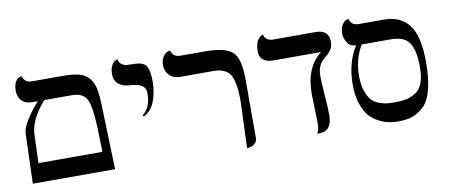

<svg xmlns="http://www.w3.org/2000/svg" viewBox="-56 -772 2345 996"><g transform="rotate(-10 1116.5 -273.5)"><path d="M184.1 -417Q104 -324.2 103 -246.1L98.1 -100.1H435.1L431.2 -231Q427.2 -341.8 407.2 -379.4Q387.2 -417 330.1 -417ZM50.8 0 59.1 -263.2Q60.1 -292 88.1 -335.9Q116.2 -379.9 150.9 -417H120.1Q85 -417 65.9 -437.5Q46.9 -458 46.9 -490.2Q46.9 -521 57.9 -538.1Q68.8 -555.2 80.1 -557.1L90.8 -559.1Q99.6 -523.9 138.2 -523.9H293.9Q350.1 -523.9 383.1 -515.9Q416 -507.8 436 -485.8Q456.1 -463.9 463.6 -430.9Q471.2 -397.9 473.1 -340.8L483.9 0Z M678.7 -243.2 672.9 -250Q717.8 -283.2 717.8 -360.8Q717.8 -411.6 638.7 -415Q597.7 -417 575.7 -435.5Q553.7 -454.1 553.7 -486.8Q553.7 -516.6 564.2 -534.9Q574.7 -553.2 585.4 -556.2L595.7 -559.1Q597.7 -541 610.8 -532Q624 -522.9 635 -522Q646 -521 667 -521Q720.2 -521 737.5 -500Q754.9 -479 754.9 -411.1Q754.9 -364.3 738.3 -315.2Q721.7 -266.1 678.7 -243.2Z M1177.2 12.2 1186.5 -233.9Q1186.5 -335.9 1162.8 -374.5Q1139.2 -413.1 1074.2 -413.1H899.4Q864.3 -413.1 843.3 -434.6Q822.3 -456.1 822.3 -486.8Q822.3 -514.6 834.2 -532.2Q846.2 -549.8 858.9 -553.7L871.6 -557.1Q880.4 -521 920.4 -521H1046.4Q1156.2 -521 1193.8 -486.1Q1231.4 -451.2 1231.4 -344.2V-33.2Q1231.4 -14.2 1218 -3.2Q1204.6 7.8 1190.9 9.8Z M1616.2 -291Q1616.2 -256.8 1621.6 -188.5Q1627 -120.1 1627 -85Q1627 1 1559.1 1H1548.3Q1560.5 -17.1 1560.1 -48.8Q1560.1 -82 1558.1 -133.5Q1556.2 -185.1 1556.2 -207Q1556.2 -346.2 1641.1 -413.1H1393.1Q1317.9 -413.1 1318.4 -474.1Q1318.4 -495.1 1322.8 -510.5Q1327.1 -525.9 1333.3 -533.9Q1339.4 -542 1345.2 -546.9Q1351.1 -551.8 1355.5 -553.2L1360.4 -554.2Q1369.1 -520 1409.2 -520H1631.3Q1701.2 -520 1701.2 -458Q1701.2 -435.1 1692.1 -419.4Q1683.1 -403.8 1671.1 -393.8Q1659.2 -383.8 1646.7 -372.8Q1634.3 -361.8 1625.2 -341.3Q1616.2 -320.8 1616.2 -291Z M2012.2 -415H1856Q1814 -344.2 1814 -256.8Q1814 -210 1825.4 -177Q1836.9 -144 1852.1 -127.4Q1867.2 -110.8 1892.1 -101.8Q1917 -92.8 1933.6 -91.3Q1950.2 -89.8 1976.1 -89.8Q2012.2 -89.8 2036.6 -95.5Q2061 -101.1 2085.2 -116.5Q2109.4 -131.8 2121.3 -165Q2133.3 -198.2 2133.3 -249Q2133.3 -334 2107.2 -374.5Q2081.1 -415 2012.2 -415ZM1973.1 11.2Q1950.2 11.2 1927.2 7.1Q1904.3 2.9 1875.2 -11.5Q1846.2 -25.9 1825.2 -48.8Q1804.2 -71.8 1789.1 -115Q1773.9 -158.2 1773.9 -214.8Q1773.9 -334 1827.1 -416Q1796.4 -416 1781.2 -439.9Q1766.1 -463.9 1766.1 -485.8Q1766.1 -516.6 1777.6 -534.2Q1789.1 -551.8 1800.8 -554.7L1812 -557.1Q1819.8 -522 1860.4 -522H1994.1Q2078.1 -522 2123.5 -463.9Q2168.9 -405.8 2168.9 -266.1Q2168.9 -178.2 2153.1 -120.1Q2137.2 -62 2106.7 -34.9Q2076.2 -7.8 2045.7 1.7Q2015.1 11.2 1973.1 11.2Z"/></g></svg>

Font: Linux Biolinum O
Style: Bold
Weight: 700
Designer: Philipp H. Poll
Foundry: Philipp H. Poll
Version: Version 1.3.2